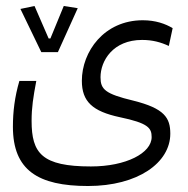

<svg xmlns="http://www.w3.org/2000/svg" viewBox="-20 -454 626 638"><path d="M272.5 164.1C438 164.1 545.9 86.9 545.9 -9.8C545.9 -62.5 526.4 -93.8 422.9 -119.6C329.1 -142.1 314 -157.2 314 -197.3C314 -252 355.5 -321.3 452.1 -321.3C487.3 -321.3 514.6 -313.5 541 -301.3L553.7 -360.4C529.8 -375 496.6 -386.7 454.6 -386.7C325.7 -386.7 252 -282.2 252 -185.5C252 -116.7 287.1 -84 378.4 -64.5C472.2 -44.9 483.9 -28.8 483.9 1.5C483.9 54.7 398.9 99.1 282.2 99.1C119.1 99.1 85 55.2 85 -52.2C85 -96.7 90.3 -130.4 100.6 -185.1H44.4C28.8 -131.8 22.9 -83 22.9 -32.7C22.9 111.3 106 164.1 272.5 164.1ZM117.2 -280.8H172.4L238.3 -426.8L191.9 -434.1L147.5 -326.2H141.6L94.7 -434.1L47.9 -424.3Z"/></svg>

Font: Cascadia Code Light
Style: Regular
Weight: 300
Monospace: yes
Designer: Aaron Bell
Foundry: Saja Typeworks
Version: Version 2404.023